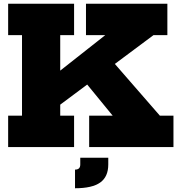

<svg xmlns="http://www.w3.org/2000/svg" viewBox="-20 -785 959 1025"><path d="M23.5 -597.5V-765H375.5V-597.5H301.5V-167.5H375.5V0H23.5V-167.5H97.5V-597.5ZM565 -476 833.5 -167.5H906V0H456V-167.5H581.5L403.5 -385ZM207 -333.5 542 -597.5H439V-765H873.5V-597.5H799.5L281 -211ZM408.5 57H558V93Q558 158.5 515.2 189.2Q472.5 220 380.5 220V120.5Q394.5 120.5 401.5 113.8Q408.5 107 408.5 93Z"/></svg>

Font: Hepta Slab ExtraLight ExtraBold
Style: Regular
Weight: 800
Version: Version 1.102